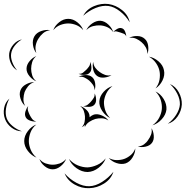

<svg xmlns="http://www.w3.org/2000/svg" viewBox="-95 -842 967 999"><path d="M338 -760Q356 -794 394 -810Q432 -826 470 -821Q508 -815 540 -789.5Q572 -764 580 -726Q560 -759 529.5 -783Q499 -807 469 -811Q438 -815 402.5 -800.5Q367 -786 338 -760ZM182 -685Q190 -708 212.5 -726Q235 -744 260 -744Q285 -744 307.5 -726Q330 -708 338 -685Q322 -704 301 -712Q280 -720 260 -720Q240 -720 219 -712Q198 -704 182 -685ZM354 -685Q363 -705 384.5 -720Q406 -735 428 -734Q450 -732 469 -714Q488 -696 494 -675Q481 -693 462.5 -701Q444 -709 426 -710Q409 -711 389 -706Q369 -701 354 -685ZM494 -675Q501 -684 514.5 -691.5Q528 -699 539 -695Q550 -692 556 -677.5Q562 -663 562 -652Q558 -663 549 -666.5Q540 -670 531 -673Q523 -675 513.5 -678Q504 -681 494 -675ZM94 -566Q80 -583 76.5 -608.5Q73 -634 84 -653Q95 -672 119.5 -680.5Q144 -689 166 -685Q144 -682 129 -669Q114 -656 105 -641Q95 -626 91 -606.5Q87 -587 94 -566ZM577 -645Q595 -655 619 -654.5Q643 -654 658 -640Q673 -627 676 -603Q679 -579 672 -561Q672 -581 663 -596.5Q654 -612 642 -622Q630 -633 613.5 -640.5Q597 -648 577 -645ZM-6 -476Q-28 -489 -39 -514.5Q-50 -540 -47 -565Q-43 -590 -24.5 -611Q-6 -632 19 -637Q-3 -624 -18.5 -604Q-34 -584 -37 -563Q-40 -543 -31.5 -519.5Q-23 -496 -6 -476ZM94 -419Q75 -426 59 -445Q43 -464 43 -484Q43 -505 59 -524Q75 -543 94 -550Q78 -537 72.5 -519Q67 -501 67 -484Q67 -468 72.5 -450Q78 -432 94 -419ZM680 -547Q706 -543 729.5 -523Q753 -503 758 -477Q764 -451 750.5 -423.5Q737 -396 714 -382Q731 -403 735 -427.5Q739 -452 735 -472Q731 -493 717 -513.5Q703 -534 680 -547ZM374 -520Q380 -508 380.5 -490Q381 -472 371 -463Q362 -453 344 -452.5Q326 -452 314 -458Q328 -457 337 -464Q346 -471 354 -479Q362 -487 368.5 -496.5Q375 -506 374 -520ZM485 -451Q470 -441 447.5 -438.5Q425 -436 410 -447Q395 -458 390 -480Q385 -502 390 -520Q391 -502 401.5 -488.5Q412 -475 424 -467Q436 -458 451.5 -452.5Q467 -447 485 -451ZM314 -442Q329 -451 350 -451.5Q371 -452 384 -441Q397 -430 400 -409Q403 -388 397 -372Q397 -389 388 -401.5Q379 -414 369 -423Q358 -432 344.5 -438.5Q331 -445 314 -442ZM36 -291Q20 -304 12 -328Q4 -352 11 -371Q18 -391 40 -403Q62 -415 83 -415Q63 -408 51 -393Q39 -378 33 -363Q28 -347 27 -328Q26 -309 36 -291ZM789 -405Q819 -392 835.5 -361.5Q852 -331 851 -298Q849 -265 829 -236Q809 -207 778 -198Q804 -217 821.5 -244.5Q839 -272 841 -298Q842 -325 827.5 -354Q813 -383 789 -405ZM478 -228Q454 -239 437 -264.5Q420 -290 422 -316Q424 -342 444.5 -364.5Q465 -387 490 -394Q469 -378 458.5 -356.5Q448 -335 446 -314Q445 -293 452 -270Q459 -247 478 -228ZM714 -366Q740 -354 756.5 -327Q773 -300 771 -272Q768 -245 746.5 -221.5Q725 -198 698 -190Q721 -206 733 -229Q745 -252 747 -274Q749 -297 741.5 -321.5Q734 -346 714 -366ZM397 -356Q404 -344 405 -326Q406 -308 396 -297Q387 -287 369 -286Q351 -285 338 -290Q352 -290 361.5 -297.5Q371 -305 378 -313Q386 -322 392.5 -332.5Q399 -343 397 -356ZM19 -159Q-10 -159 -34.5 -177.5Q-59 -196 -69 -223Q-79 -250 -73.5 -280Q-68 -310 -46 -329Q-60 -304 -64 -276Q-68 -248 -60 -226Q-52 -205 -30 -186.5Q-8 -168 19 -159ZM94 -210Q80 -208 62.5 -214Q45 -220 39 -232Q32 -245 37.5 -262.5Q43 -280 52 -290Q47 -277 51 -265Q55 -253 60 -243Q65 -233 72.5 -223Q80 -213 94 -210ZM346 -180Q346 -186 348 -192Q339 -184 330 -180Q342 -192 345 -207.5Q348 -223 347 -237Q346 -250 341 -265Q336 -280 322 -290Q339 -285 354.5 -270.5Q370 -256 371 -238Q371 -235 371 -232Q382 -242 394 -246Q413 -251 435.5 -241Q458 -231 469 -215Q453 -226 434.5 -226.5Q416 -227 401 -223Q385 -218 369.5 -208Q354 -198 346 -180ZM95 -22Q69 -32 50 -56.5Q31 -81 31 -108Q31 -135 50 -160Q69 -185 94 -194Q73 -177 64 -153.5Q55 -130 55 -108Q55 -87 64.5 -63.5Q74 -40 95 -22ZM693 -175Q703 -160 705 -137Q707 -114 696 -99Q685 -84 662.5 -79Q640 -74 622 -80Q641 -81 654.5 -91Q668 -101 676 -114Q685 -126 691 -141.5Q697 -157 693 -175ZM609 -70Q609 -47 595 -23.5Q581 0 559 8Q537 15 511.5 6.5Q486 -2 471 -20Q491 -9 512.5 -9Q534 -9 551 -15Q568 -21 584.5 -34.5Q601 -48 609 -70ZM455 -18Q445 10 418 31Q391 52 361 53Q331 53 303 33Q275 13 264 -15Q284 8 310 18.5Q336 29 360 29Q384 28 410 16.5Q436 5 455 -18ZM249 -15Q241 6 221 22.5Q201 39 179 39Q157 39 137 22.5Q117 6 110 -15Q124 2 143 8.5Q162 15 179 15Q197 15 215.5 8.5Q234 2 249 -15ZM495 52Q483 90 446.5 113Q410 136 370 137Q330 139 293 118Q256 97 241 60Q267 90 302.5 109Q338 128 370 127Q402 126 436 104.5Q470 83 495 52Z"/></svg>

Font: Rubik Puddles
Style: Regular
Weight: 400
Designer: Hubert and Fischer, NaN
Foundry: Hubert and Fischer, NaN
Version: Version 2.200